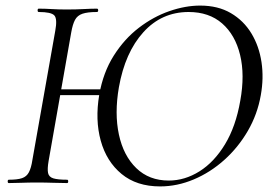

<svg xmlns="http://www.w3.org/2000/svg" viewBox="-20 -656 977 688"><path d="M166 -315 170.2 -335.8H367.4L364 -315ZM96 -82.4 178 -545.4Q186 -588.6 174.6 -600.8Q163.2 -613 118.8 -613Q114.8 -613 114.8 -619Q114.8 -625 118.8 -625Q140.6 -625 165.3 -623.5Q190 -622 218.2 -622Q252.2 -622 279.6 -623.5Q307 -625 327.2 -625Q331.8 -625 331.8 -619Q331.8 -613 327.2 -613Q293.8 -613 275.5 -606.8Q257.2 -600.6 248.7 -584.6Q240.2 -568.6 235.2 -539.6L154.2 -79.4Q149.2 -50.6 152.2 -36.2Q155.2 -21.8 171.1 -16.9Q187 -12 220.4 -12Q224.4 -12 224.4 -6Q224.4 0 220.4 0Q197.4 0 170.5 -1Q143.6 -2 111.6 -2Q81.8 -2 56.7 -1Q31.6 0 11.6 0Q7.6 0 7.6 -6Q7.6 -12 11.6 -12Q42.6 -12 59 -17.6Q75.4 -23.2 83.6 -38.8Q91.8 -54.4 96 -82.4ZM553.6 12Q469.8 12 415.7 -32.6Q361.6 -77.2 341 -151.8Q320.4 -226.4 335.6 -316.4Q349.6 -396.4 387.5 -456.4Q425.4 -516.4 477.4 -556.3Q529.4 -596.2 586.9 -616.1Q644.4 -636 697.2 -636Q761.2 -636 807.2 -609Q853.2 -582 880.8 -536.4Q908.4 -490.8 917 -433.6Q925.6 -376.4 914.6 -315.4Q902.6 -246.4 868.1 -187Q833.6 -127.6 783.6 -82.8Q733.6 -38 674.2 -13Q614.8 12 553.6 12ZM584.6 -9Q642.2 -9 694.9 -42.1Q747.6 -75.2 786.3 -139Q825 -202.8 841 -295.2Q857.8 -387.6 840.3 -459.4Q822.8 -531.2 775.9 -572.1Q729 -613 655.8 -613Q559.2 -613 493.6 -540.4Q428 -467.8 406 -343Q389.8 -249.4 406.1 -173.7Q422.4 -98 468.4 -53.5Q514.4 -9 584.6 -9Z"/></svg>

Font: Cormorant Light
Style: Italic
Weight: 300
Italic angle: -10°
Designer: Christian Thalmann (Catharsis Fonts)
Foundry: Catharsis Fonts
Version: Version 4.000